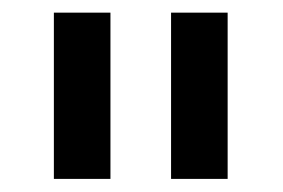

<svg xmlns="http://www.w3.org/2000/svg" viewBox="-20 -747 440 299"><path d="M152 -727.3V-468.4H63.9V-727.3ZM334.5 -727.3V-468.4H246.4V-727.3Z"/></svg>

Font: TID UI Medium
Style: Regular
Weight: 500
Designer: The TID Project Authors
Foundry: Bakken & Bæck
Version: Version 1.001;hotconv 1.0.109;makeotfexe 2.5.65596